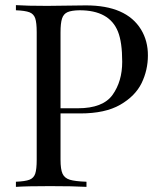

<svg xmlns="http://www.w3.org/2000/svg" viewBox="-20 -728 625 748"><path d="M439.5 -605Q406.2 -688 290 -688Q258.8 -687.5 243.2 -680.7Q227.5 -673.8 221.7 -655.8Q215.8 -637.7 215.8 -602.1V-306.2H283.2Q380.9 -306.2 418.5 -358.4Q456.1 -411.1 456.1 -487.3Q456.1 -563.5 439.5 -605ZM556.2 -511.7Q556.2 -455.1 531.7 -404.3Q506.8 -353.5 448.2 -319.8Q389.6 -286.1 293 -286.1H215.8V-106Q215.8 -68.4 223.6 -51.3Q231.4 -34.2 252 -27.8Q272.5 -21.5 316.9 -20V0Q265.6 -2.9 174.8 -2.9Q84 -2.9 42 0V-20Q78.1 -21.5 94.7 -27.8Q111.3 -34.2 117.2 -51.3Q123 -68.4 123 -106V-602.1Q123 -639.6 117.2 -656.7Q111.3 -673.8 94.7 -680.2Q78.1 -686.5 42 -688V-708Q83.5 -705.1 164.1 -705.1L314.9 -707Q471.7 -707 529.3 -613.3Q556.6 -568.4 556.2 -511.7Z"/></svg>

Font: PlayfairDisplay-Regular
Style: Regular
Weight: 400
Designer: Claus Eggers Sørensen
Foundry: Claus Eggers Sørensen
Version: Version 1.002;PS 001.002;hotconv 1.0.70;makeotf.lib2.5.58329